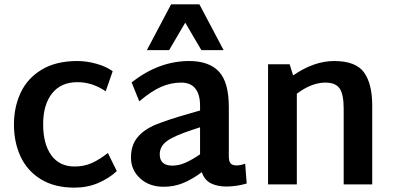

<svg xmlns="http://www.w3.org/2000/svg" viewBox="-20 -846 1810 881"><path d="M44 -275Q44 -355 75 -421Q106 -487 171.5 -526.5Q237 -566 335 -566Q379 -566 424 -553Q469 -540 497 -519L465 -427Q404 -469 335 -469Q260 -469 219 -417.5Q178 -366 178 -276Q178 -185 215.5 -133.5Q253 -82 322 -82Q366 -82 401.5 -98Q437 -114 475 -144L516 -61Q481 -28 431 -6.5Q381 15 322 15Q230 15 167.5 -23.5Q105 -62 74.5 -127.5Q44 -193 44 -275Z M581 0ZM1112 -4Q1068 9 1021 10Q977 10 947.5 -5Q918 -20 906 -56Q862 -23 820 -6Q778 11 731 11Q665 11 623 -27.5Q581 -66 581 -123Q581 -180 611 -216Q641 -252 694.5 -274Q748 -296 846 -324L898 -339V-361Q898 -412 876.5 -439.5Q855 -467 811 -467Q765 -467 720.5 -448Q676 -429 619 -381L584 -468Q709 -566 848 -566Q939 -566 984.5 -517.5Q1030 -469 1030 -354V-128Q1030 -106 1038 -96.5Q1046 -87 1065 -87Q1084 -87 1105 -95ZM771 -86Q800 -86 830 -99Q860 -112 898 -138V-262L862 -250Q777 -222 745 -198Q713 -174 713 -138Q713 -86 771 -86ZM904 -616 830 -742 756 -616H654L765 -826H895L1006 -616Z M1688 -362V0H1557V-347Q1557 -413 1538.5 -440Q1520 -467 1473 -467Q1410 -467 1342 -416V0H1210V-551H1309L1325 -500Q1421 -566 1513 -566Q1613 -566 1650.5 -513.5Q1688 -461 1688 -362Z"/></svg>

Font: MartelSansBold
Style: Bold
Weight: 700
Designer: Dan Reynolds and Mathieu Réguer
Foundry: Dan Reynolds and Mathieu Réguer
Version: Version 1.002; ttfautohint (v1.1) -l 5 -r 5 -G 72 -x 0 -D la